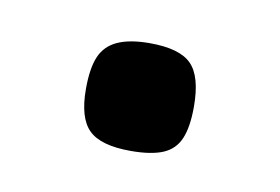

<svg xmlns="http://www.w3.org/2000/svg" viewBox="-31 -137 273 187"><g transform="rotate(10 105.5 -43.0)"><path d="M105.5 10.8Q75.8 10.8 64 -0.9Q52.2 -12.5 52.2 -41.2Q52.2 -61.8 57.2 -73.4Q62.2 -85 74.2 -90.4Q86.2 -95.8 105.8 -95.8Q135.5 -95.8 147.1 -84Q158.8 -72.2 158.8 -42.2Q158.8 -22.2 153.9 -10.6Q149 1 137.4 5.9Q125.8 10.8 105.5 10.8Z"/></g></svg>

Font: Fredoka Light
Style: Regular
Weight: 300
Designer: Ben Nathan
Foundry: Milena B. Brandão, Ben Nathan
Version: Version 2.001